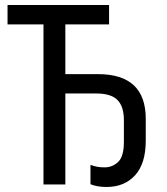

<svg xmlns="http://www.w3.org/2000/svg" viewBox="-20 -734 663 764"><path d="M560 -175V-261Q560 -439 370 -439H240V-637H414V-714H10V-637H153V0H240V-362H363Q422 -362 447.5 -336Q473 -310 473 -256V-170Q473 -111 450 -89.5Q427 -68 396 -68Q365 -68 340 -78V-1Q366 10 404 10Q475 10 517.5 -36.5Q560 -83 560 -175Z"/></svg>

Font: Noto Sans UI SemiCondensed
Style: Regular
Weight: 400
Width: 4
Designer: Monotype Design Team
Foundry: Monotype Imaging Inc.
Version: 1.001